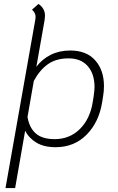

<svg xmlns="http://www.w3.org/2000/svg" viewBox="-20 -738 601 977"><path d="M160 -640Q161 -645 161 -652Q161 -662 157 -670.5Q153 -679 143 -689L176 -718Q209 -695 209 -658Q209 -652 207 -636L165 -398Q194 -437 238 -459Q282 -481 337 -481Q420 -481 464.5 -431Q509 -381 509 -300Q509 -274 505 -251L500 -219Q484 -117 421 -53Q358 11 263 11Q204 11 165.5 -12Q127 -35 108 -73L57 219H8ZM452 -219 457 -251Q461 -281 461 -295Q461 -362 426.5 -401.5Q392 -441 329 -441Q266 -441 224 -411.5Q182 -382 152 -326L120 -143Q129 -88 162 -59Q195 -30 258 -30Q334 -30 386 -81Q438 -132 452 -219Z"/></svg>

Font: KoHo Light
Style: Italic
Weight: 300
Italic angle: -10°
Version: Version 1.000; ttfautohint (v1.6)